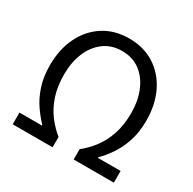

<svg xmlns="http://www.w3.org/2000/svg" viewBox="-163 -913 1084 1080"><g transform="rotate(30 379.0 -373.0)"><path d="M51 0V-76H197V-80Q166 -112 135.5 -156Q105 -200 85.5 -259Q66 -318 66 -392Q66 -496 104.5 -575.5Q143 -655 213.5 -700.5Q284 -746 379 -746Q474 -746 544.5 -700.5Q615 -655 653.5 -575.5Q692 -496 692 -392Q692 -318 672.5 -259Q653 -200 623 -156Q593 -112 561 -80V-76H708V0H447V-67Q489 -100 523 -145Q557 -190 577 -250Q597 -310 597 -387Q597 -467 571 -529.5Q545 -592 496.5 -628.5Q448 -665 379 -665Q311 -665 262 -628.5Q213 -592 187 -529.5Q161 -467 161 -387Q161 -310 181 -250Q201 -190 235 -145Q269 -100 310 -67V0Z"/></g></svg>

Font: Noto Sans HK
Style: Regular
Weight: 400
Designer: Ryoko NISHIZUKA 西塚涼子 (kana, bopomofo & ideographs); Paul D. Hunt (Latin, Greek & Cyrillic); Sandoll Communications 산돌커뮤니
Foundry: Adobe
Version: Version 2.004-H2;hotconv 1.0.118;makeotfexe 2.5.65603